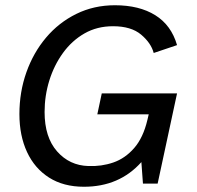

<svg xmlns="http://www.w3.org/2000/svg" viewBox="-20 -700 752 732"><path d="M300 12Q222 12 167 -23Q112 -58 83 -120.5Q54 -183 54 -265Q54 -349 80.5 -424Q107 -499 155.5 -556.5Q204 -614 271 -647Q338 -680 418 -680Q511 -680 572 -642Q633 -604 655 -528L566 -498Q556 -536 518 -568Q480 -600 411 -600Q350 -600 302 -572.5Q254 -545 220 -498Q186 -451 168 -393Q150 -335 150 -273Q150 -177 197.5 -123Q245 -69 317 -67Q367 -65 412 -80.5Q457 -96 491.5 -135.5Q526 -175 542 -243L547 -264H351L368 -344H655L581 0H525L519 -82Q435 12 300 12Z"/></svg>

Font: Atkinson Hyperlegible
Style: Italic
Weight: 400
Italic angle: -12°
Designer: Elliott Scott, Megan Eiswerth, Linus Boman, Theodore Petrosky
Foundry: Braille Institute
Version: Version 1.006; ttfautohint (v1.8.3)